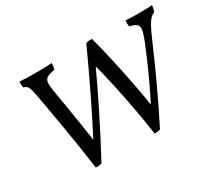

<svg xmlns="http://www.w3.org/2000/svg" viewBox="-131 -923 1293 1168"><g transform="rotate(-30 516.0 -339.0)"><path d="M102 -679Q128 -678 147.5 -677Q167 -676 183 -676Q199 -676 213 -676Q230 -676 249.5 -676Q269 -676 289.5 -677Q310 -678 328 -679Q328 -668 327 -657Q326 -646 321 -635Q284 -629 267.5 -619Q251 -609 249 -587.5Q247 -566 254 -525Q264 -466 275.5 -396.5Q287 -327 298 -256Q309 -185 318 -121H300Q371 -256 438.5 -396Q506 -536 571 -678Q588 -686 614 -683Q637 -598 658 -503Q679 -408 697.5 -312.5Q716 -217 729 -128H709Q757 -221 799.5 -313.5Q842 -406 880 -499Q901 -551 905.5 -577.5Q910 -604 896.5 -616.5Q883 -629 848 -636Q844 -656 847 -679Q867 -677 889.5 -676.5Q912 -676 937 -676Q962 -676 987.5 -676.5Q1013 -677 1032 -679Q1032 -657 1023 -636Q1007 -629 993.5 -615Q980 -601 964 -571.5Q948 -542 924 -486Q872 -365 815.5 -243.5Q759 -122 697 0Q688 4 677 5Q666 6 656 5Q644 -81 626 -179Q608 -277 587 -374Q566 -471 543 -555H563Q499 -416 428.5 -275Q358 -134 286 0Q281 3 273.5 4.5Q266 6 258 6.5Q250 7 243 6Q221 -150 198.5 -284.5Q176 -419 156 -529Q148 -575 142 -596Q136 -617 128 -624.5Q120 -632 105 -637Q102 -647 101.5 -657.5Q101 -668 102 -679Z"/></g></svg>

Font: Vollkorn
Style: Italic
Weight: 400
Italic angle: -11°
Designer: Friedrich Althausen
Foundry: Friedrich Althausen
Version: Version 5.001